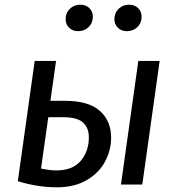

<svg xmlns="http://www.w3.org/2000/svg" viewBox="-20 -787 755 819"><path d="M454 -200Q454 -147 428.5 -98.5Q403 -50 350.5 -19Q298 12 222 12Q141 12 56 -14L128 -527H219L195 -357H257Q358 -357 406 -314Q454 -271 454 -200ZM661 -527 587 0H496L570 -527ZM359 -201Q359 -242 334 -264.5Q309 -287 250 -287H186L155 -68Q195 -60 219 -60Q290 -60 324.5 -101Q359 -142 359 -201ZM260 -705Q260 -732 278 -749.5Q296 -767 323 -767Q346 -767 361 -752.5Q376 -738 376 -716Q376 -689 358 -671.5Q340 -654 313 -654Q290 -654 275 -668.5Q260 -683 260 -705ZM468 -705Q468 -732 486 -749.5Q504 -767 531 -767Q554 -767 569 -752.5Q584 -738 584 -716Q584 -689 566 -671.5Q548 -654 521 -654Q498 -654 483 -668.5Q468 -683 468 -705Z"/></svg>

Font: FiraGO
Style: Italic
Weight: 400
Italic angle: -8°
Designer: bBox Type GmbH
Foundry: bBox Type GmbH
Version: Version 1.001